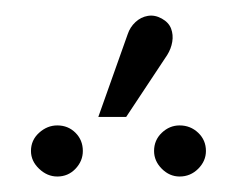

<svg xmlns="http://www.w3.org/2000/svg" viewBox="-20 -887 307 248"><path d="M87 -692Q87 -706 77.5 -715.5Q68 -725 54 -725Q41 -725 30.5 -715.5Q20 -706 20 -692Q20 -679 30.5 -669Q41 -659 54 -659Q68 -659 77.5 -669Q87 -679 87 -692ZM246 -692Q246 -706 236 -715.5Q226 -725 212 -725Q199 -725 189 -715.5Q179 -706 179 -692Q179 -679 189 -669Q199 -659 212 -659Q226 -659 236 -669Q246 -679 246 -692ZM196 -816Q201 -824 202.5 -833Q204 -842 201 -850Q198 -858 189 -863Q180 -868 171 -866.5Q162 -865 155 -858.5Q148 -852 145 -843L107 -736H143Z"/></svg>

Font: Advent Pro
Style: Regular
Weight: 400
Designer: VivaRado, Andreas Kalpakidis
Foundry: VivaRado, Andreas Kalpakidis
Version: Version 3.000